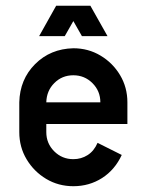

<svg xmlns="http://www.w3.org/2000/svg" viewBox="-20 -641 509 666"><path d="M234.4 -379.9Q195.3 -379.9 168.5 -353Q141.6 -326.2 140.6 -286.1H328.1Q328.1 -325.2 300.8 -352.5Q273.4 -379.9 234.4 -379.9ZM421.9 -210.9H140.6V-182.6Q140.6 -143.6 168 -116.2Q195.3 -88.9 234.4 -88.9Q261.7 -88.9 283.9 -103Q306.2 -117.2 318.4 -145.5L402.3 -103.5Q378.4 -51.8 334 -23.4Q289.6 4.9 234.4 4.9Q182.6 4.9 140.1 -20.5Q97.7 -45.9 72.3 -88.4Q46.9 -130.9 46.9 -182.6V-286.1Q48.8 -365.7 101.8 -418.7Q154.8 -471.7 234.4 -473.6Q286.1 -473.6 328.6 -448.2Q371.1 -422.9 396.5 -380.4Q421.9 -337.9 421.9 -286.1ZM293.5 -621.1 353 -515.6H264.2L234.4 -567.9L204.6 -515.6H115.7L174.8 -621.1Z"/></svg>

Font: Lambda
Style: Regular
Weight: 400
Designer: GGBotNet
Version: 0.22